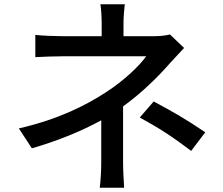

<svg xmlns="http://www.w3.org/2000/svg" viewBox="-20 -828 1040 897"><path d="M873 -123 939 -210C844 -274 791 -304 698 -354L633 -279C723 -230 786 -189 873 -123ZM840 -604 774 -667C755 -662 729 -659 703 -659H557V-718C557 -747 560 -785 563 -808H449C453 -785 455 -748 455 -718V-659H269C235 -659 179 -661 145 -665V-561C176 -563 235 -565 271 -565C315 -565 613 -565 663 -565C631 -520 559 -451 475 -397C386 -339 259 -272 68 -228L129 -135C252 -171 360 -215 453 -266V-69C453 -32 450 20 446 49H560C558 18 555 -32 555 -69V-331C643 -394 724 -475 775 -534C793 -554 819 -582 840 -604Z"/></svg>

Font: GenYoGothic2 TW M
Style: Regular
Weight: 500
Version: Version 2.100;PS 2.1;hotconv 16.6.51;makeotf.lib2.5.65220 DE